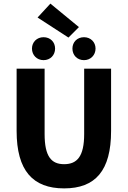

<svg xmlns="http://www.w3.org/2000/svg" viewBox="-20 -1031 707 1063"><path d="M335 12C508 12 595 -86 595 -306V-651H446V-289C446 -165 407 -122 335 -122C264 -122 227 -165 227 -289V-651H72V-306C72 -86 162 12 335 12ZM221 -698C259 -698 285 -726 285 -762C285 -798 259 -825 221 -825C184 -825 157 -798 157 -762C157 -726 184 -698 221 -698ZM359 -823 417 -881 259 -1011 188 -934ZM445 -698C482 -698 509 -726 509 -762C509 -798 482 -825 445 -825C407 -825 381 -798 381 -762C381 -726 407 -698 445 -698Z"/></svg>

Font: DAIFUKU Sans
Style: Bold
Weight: 700
Designer: Original font ‘Source Han Sans JP’ : Paul D. Hunt
Foundry: Daifuku
Version: Version 1.000